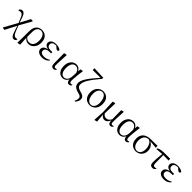

<svg xmlns="http://www.w3.org/2000/svg" viewBox="548 -2957 5328 5328"><g transform="rotate(45 3212.0 -292.5)"><path d="M46 197 40 188 268 -223 427 -528 498 -522 505 -512 297 -143 118 206ZM477 210Q436 210 405 172.5Q374 135 349 53L284 -146H277L299 -171L371 11Q400 85 430 113.5Q460 142 496 142Q511 142 524.5 139.5Q538 137 549 131L559 149Q547 177 527.5 193.5Q508 210 477 210ZM265 -192 200 -347Q182 -394 164 -419Q146 -444 125.5 -453.5Q105 -463 77 -463Q56 -463 41 -458.5Q26 -454 14 -448L3 -470Q16 -498 39 -513.5Q62 -529 92 -529Q133 -529 164.5 -497Q196 -465 220 -395L281 -216H291Z M623 200 628 -6 629 -245Q629 -389 692 -460Q755 -531 862 -531Q929 -531 981.5 -501Q1034 -471 1064 -412Q1094 -353 1094 -264Q1094 -179 1061.5 -116.5Q1029 -54 976 -19.5Q923 15 861 15Q805 15 758.5 -14.5Q712 -44 686 -98H683L697 -113Q723 -74 760 -52Q797 -30 844 -30Q896 -30 934 -57Q972 -84 992.5 -136Q1013 -188 1013 -263Q1013 -339 992 -391.5Q971 -444 935.5 -471Q900 -498 856 -498Q787 -498 745.5 -447Q704 -396 703 -306L702 -94V-85L716 189L633 206Z M1392 15Q1334 15 1289.5 -2.5Q1245 -20 1220.5 -51.5Q1196 -83 1196 -127Q1196 -165 1218 -197Q1240 -229 1287.5 -249.5Q1335 -270 1413 -272V-263Q1310 -267 1263.5 -303Q1217 -339 1217 -391Q1217 -428 1239 -460Q1261 -492 1305.5 -511.5Q1350 -531 1417 -531Q1453 -531 1487.5 -524.5Q1522 -518 1550.5 -505Q1579 -492 1595 -472Q1597 -451 1585.5 -439Q1574 -427 1557 -427Q1540 -427 1527 -432.5Q1514 -438 1494 -457L1437 -513L1493 -511L1502 -492Q1476 -496 1458.5 -498.5Q1441 -501 1422 -501Q1357 -501 1323 -472.5Q1289 -444 1289 -398Q1289 -352 1323 -324Q1357 -296 1438 -296Q1450 -296 1463 -296.5Q1476 -297 1494 -298V-246Q1475 -247 1465.5 -247Q1456 -247 1448 -247Q1382 -247 1345 -232.5Q1308 -218 1292.5 -195Q1277 -172 1277 -143Q1277 -96 1311.5 -69.5Q1346 -43 1417 -43Q1467 -43 1512 -57.5Q1557 -72 1596 -99L1610 -81Q1577 -39 1521 -12Q1465 15 1392 15Z M1840 14Q1798 14 1773.5 -14.5Q1749 -43 1749 -112L1745 -508L1825 -525L1834 -519Q1829 -430 1826 -367Q1823 -304 1821 -259Q1819 -214 1818 -180.5Q1817 -147 1817 -118Q1817 -70 1831 -54.5Q1845 -39 1869 -39Q1884 -39 1894.5 -43Q1905 -47 1915 -52L1924 -35Q1915 -17 1892.5 -1.5Q1870 14 1840 14Z M2200 14Q2140 14 2092 -17Q2044 -48 2016.5 -107.5Q1989 -167 1989 -251Q1989 -344 2021.5 -406.5Q2054 -469 2104.5 -500Q2155 -531 2211 -531Q2278 -531 2326.5 -489.5Q2375 -448 2395 -358H2402L2380 -313Q2368 -379 2344 -418Q2320 -457 2288.5 -473.5Q2257 -490 2223 -490Q2183 -490 2148.5 -467Q2114 -444 2093 -393Q2072 -342 2072 -258Q2072 -145 2111 -86Q2150 -27 2218 -27Q2250 -27 2282 -46Q2314 -65 2337 -106.5Q2360 -148 2364 -213L2373 -403L2384 -511L2457 -526L2467 -518Q2459 -467 2452.5 -410.5Q2446 -354 2440.5 -300Q2435 -246 2432 -201Q2429 -156 2429 -127Q2429 -77 2442 -58Q2455 -39 2480 -39Q2493 -39 2503 -42.5Q2513 -46 2523 -52L2534 -35Q2522 -13 2500.5 1Q2479 15 2451 15Q2409 15 2387.5 -17Q2366 -49 2361 -128H2374Q2349 -51 2300.5 -18.5Q2252 14 2200 14Z M2886 223Q2903 184 2912 154Q2921 124 2921 99Q2921 77 2913.5 58Q2906 39 2881 23.5Q2856 8 2804 -4Q2728 -23 2683.5 -50.5Q2639 -78 2620 -114.5Q2601 -151 2601 -197Q2601 -240 2619.5 -291.5Q2638 -343 2679.5 -408.5Q2721 -474 2790.5 -560.5Q2860 -647 2961 -759L2951 -725V-739L2637 -738V-808L2997 -794V-752Q2906 -644 2844.5 -562.5Q2783 -481 2745.5 -419Q2708 -357 2691.5 -307.5Q2675 -258 2675 -212Q2675 -158 2710.5 -125Q2746 -92 2835 -70Q2896 -55 2927.5 -33.5Q2959 -12 2970.5 15Q2982 42 2982 74Q2982 110 2967 144.5Q2952 179 2922 223Z M3261 15Q3200 15 3146.5 -14Q3093 -43 3059.5 -103.5Q3026 -164 3026 -258Q3026 -326 3047 -377Q3068 -428 3103 -462Q3138 -496 3181.5 -513.5Q3225 -531 3270 -531Q3337 -531 3389.5 -500.5Q3442 -470 3472 -410.5Q3502 -351 3502 -263Q3502 -193 3481.5 -140.5Q3461 -88 3426 -53.5Q3391 -19 3348 -2Q3305 15 3261 15ZM3271 -18Q3320 -18 3353.5 -45Q3387 -72 3404.5 -118Q3422 -164 3422 -221Q3422 -306 3402.5 -368Q3383 -430 3346.5 -464Q3310 -498 3261 -498Q3216 -498 3181.5 -472.5Q3147 -447 3127.5 -401Q3108 -355 3108 -295Q3108 -201 3131 -139Q3154 -77 3191.5 -47.5Q3229 -18 3271 -18Z M3648 200 3666 -101 3650 -511 3726 -528 3736 -522Q3734 -440 3732 -378.5Q3730 -317 3728.5 -269Q3727 -221 3726 -181Q3725 -141 3725 -102L3712 -83L3735 189L3658 207ZM4073 15Q4033 15 4012 -19Q3991 -53 3989 -125V-128L3984 -511L4060 -528L4068 -522Q4064 -436 4061 -372.5Q4058 -309 4055.5 -263.5Q4053 -218 4052.5 -183.5Q4052 -149 4052 -119Q4052 -70 4065 -54.5Q4078 -39 4103 -39Q4117 -39 4127.5 -43Q4138 -47 4148 -52L4156 -34Q4144 -14 4123 0.5Q4102 15 4073 15ZM3838 15Q3795 15 3756.5 -15Q3718 -45 3701 -97H3698L3718 -137Q3744 -89 3776 -70.5Q3808 -52 3846 -52Q3892 -52 3928.5 -80Q3965 -108 3994 -168L4007 -155H4004Q3980 -75 3938 -30Q3896 15 3838 15Z M4433 14Q4373 14 4325 -17Q4277 -48 4249.5 -107.5Q4222 -167 4222 -251Q4222 -344 4254.5 -406.5Q4287 -469 4337.5 -500Q4388 -531 4444 -531Q4511 -531 4559.5 -489.5Q4608 -448 4628 -358H4635L4613 -313Q4601 -379 4577 -418Q4553 -457 4521.5 -473.5Q4490 -490 4456 -490Q4416 -490 4381.5 -467Q4347 -444 4326 -393Q4305 -342 4305 -258Q4305 -145 4344 -86Q4383 -27 4451 -27Q4483 -27 4515 -46Q4547 -65 4570 -106.5Q4593 -148 4597 -213L4606 -403L4617 -511L4690 -526L4700 -518Q4692 -467 4685.5 -410.5Q4679 -354 4673.5 -300Q4668 -246 4665 -201Q4662 -156 4662 -127Q4662 -77 4675 -58Q4688 -39 4713 -39Q4726 -39 4736 -42.5Q4746 -46 4756 -52L4767 -35Q4755 -13 4733.5 1Q4712 15 4684 15Q4642 15 4620.5 -17Q4599 -49 4594 -128H4607Q4582 -51 4533.5 -18.5Q4485 14 4433 14Z M5070 15Q5003 15 4949.5 -16.5Q4896 -48 4865 -107Q4834 -166 4834 -246Q4834 -329 4867 -389.5Q4900 -450 4967.5 -484Q5035 -518 5139 -519L5396 -523L5401 -450L5134 -475L5117 -481Q5014 -480 4965 -419Q4916 -358 4916 -254Q4916 -180 4938.5 -127Q4961 -74 4998.5 -46Q5036 -18 5081 -18Q5148 -18 5191 -72.5Q5234 -127 5234 -228Q5234 -275 5223 -318.5Q5212 -362 5192 -397.5Q5172 -433 5141 -455.5Q5110 -478 5070 -483L5083 -492Q5131 -488 5172 -467Q5213 -446 5244 -412Q5275 -378 5292.5 -334.5Q5310 -291 5310 -241Q5310 -162 5277 -104.5Q5244 -47 5189.5 -16Q5135 15 5070 15Z M5444 -437 5438 -465Q5468 -485 5501 -496Q5534 -507 5576 -512Q5618 -517 5673 -517H5899L5902 -450L5667 -455ZM5727 15Q5680 15 5653 -14Q5626 -43 5626 -112Q5626 -170 5630 -232Q5634 -294 5640.5 -355.5Q5647 -417 5653 -475H5692L5695 -137Q5697 -83 5713.5 -65Q5730 -47 5759 -47Q5775 -47 5788.5 -50.5Q5802 -54 5814 -61L5822 -43Q5807 -15 5784 0Q5761 15 5727 15Z M6171 15Q6113 15 6068.5 -2.5Q6024 -20 5999.5 -51.5Q5975 -83 5975 -127Q5975 -165 5997 -197Q6019 -229 6066.5 -249.5Q6114 -270 6192 -272V-263Q6089 -267 6042.5 -303Q5996 -339 5996 -391Q5996 -428 6018 -460Q6040 -492 6084.5 -511.5Q6129 -531 6196 -531Q6232 -531 6266.5 -524.5Q6301 -518 6329.5 -505Q6358 -492 6374 -472Q6376 -451 6364.5 -439Q6353 -427 6336 -427Q6319 -427 6306 -432.5Q6293 -438 6273 -457L6216 -513L6272 -511L6281 -492Q6255 -496 6237.5 -498.5Q6220 -501 6201 -501Q6136 -501 6102 -472.5Q6068 -444 6068 -398Q6068 -352 6102 -324Q6136 -296 6217 -296Q6229 -296 6242 -296.5Q6255 -297 6273 -298V-246Q6254 -247 6244.5 -247Q6235 -247 6227 -247Q6161 -247 6124 -232.5Q6087 -218 6071.5 -195Q6056 -172 6056 -143Q6056 -96 6090.5 -69.5Q6125 -43 6196 -43Q6246 -43 6291 -57.5Q6336 -72 6375 -99L6389 -81Q6356 -39 6300 -12Q6244 15 6171 15Z"/></g></svg>

Font: Noto Serif JP
Style: Regular
Weight: 400
Designer: Ryoko NISHIZUKA  (kana & ideographs); Frank Grießhammer (Latin, Greek & Cyrillic); Wenlong ZHANG  (bopomofo); Sandoll Co
Foundry: Adobe
Version: Version 2.003-H1;hotconv 1.1.1;makeotfexe 2.6.0